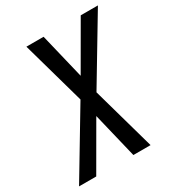

<svg xmlns="http://www.w3.org/2000/svg" viewBox="-187 -846 884 958"><g transform="rotate(-30 254.5 -367.5)"><path d="M87 0H-12L211 -372L109 -735H208L271 -474L422 -735H521L298 -363L400 0H301L238 -261Z"/></g></svg>

Font: Iosevka Medium Oblique
Style: Regular
Weight: 500
Italic angle: -9°
Monospace: yes
Designer: Belleve Invis
Foundry: Belleve Invis
Version: Version 32.5.0; ttfautohint (v1.8.4)